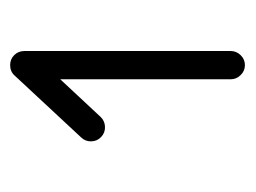

<svg xmlns="http://www.w3.org/2000/svg" viewBox="-80 -826 486 365"><g transform="rotate(-90 162.5 -643.0)"><path d="M221.7 -866.2Q233.2 -866.2 240.8 -858.4Q248.5 -850.6 248.5 -839.1V-447Q248.5 -436 240.6 -428Q232.7 -419.9 221.7 -419.9Q210.7 -419.9 202.8 -428Q194.8 -436 194.8 -447V-771L123.3 -694.3Q115.7 -686.3 104.5 -685.9Q93.3 -685.5 85.2 -693.1Q77.1 -700.7 76.8 -711.8Q76.4 -722.9 84 -731L201.9 -857.7Q209.5 -866.2 221.7 -866.2Z"/></g></svg>

Font: Tecnico
Style: Fino
Weight: 400
Version: Version 1.3